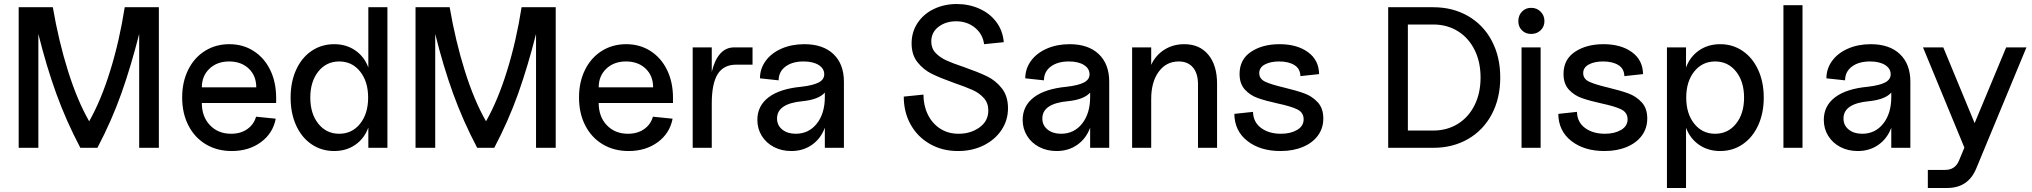

<svg xmlns="http://www.w3.org/2000/svg" viewBox="-20 -736 10116 956"><path d="M424 -132Q483 -236 529 -384.5Q575 -533 601 -700H771V0H673V-567Q632 -405 584 -270Q536 -135 465 0H380Q309 -135 260 -270.5Q211 -406 171 -567V0H73V-700H243Q272 -531 318.5 -383Q365 -235 424 -132Z M887 -251Q887 -328 917 -388.5Q947 -449 1000.5 -482.5Q1054 -516 1122 -516Q1190 -516 1243 -482Q1296 -448 1325.5 -387.5Q1355 -327 1355 -248V-223H985Q985 -155 1025.5 -112.5Q1066 -70 1131 -70Q1178 -70 1211 -93Q1244 -116 1255 -155L1353 -145Q1339 -72 1279 -28Q1219 16 1134 16Q1061 16 1005 -17.5Q949 -51 918 -111.5Q887 -172 887 -251ZM1121 -430Q1061 -430 1023 -394Q985 -358 985 -301H1256Q1256 -359 1218.5 -394.5Q1181 -430 1121 -430Z M1427 -250Q1427 -328 1454.5 -388.5Q1482 -449 1531.5 -482.5Q1581 -516 1644 -516Q1704 -516 1749 -485Q1794 -454 1814 -400V-700H1909V0H1814V-101Q1794 -46 1749 -15Q1704 16 1644 16Q1581 16 1531.5 -17.5Q1482 -51 1454.5 -111.5Q1427 -172 1427 -250ZM1669 -70Q1733 -70 1773 -120Q1813 -170 1813 -250Q1813 -330 1773 -380Q1733 -430 1669 -430Q1605 -430 1565 -380Q1525 -330 1525 -250Q1525 -170 1565 -120Q1605 -70 1669 -70Z M2400 -132Q2459 -236 2505 -384.5Q2551 -533 2577 -700H2747V0H2649V-567Q2608 -405 2560 -270Q2512 -135 2441 0H2356Q2285 -135 2236 -270.5Q2187 -406 2147 -567V0H2049V-700H2219Q2248 -531 2294.5 -383Q2341 -235 2400 -132Z M2863 -251Q2863 -328 2893 -388.5Q2923 -449 2976.5 -482.5Q3030 -516 3098 -516Q3166 -516 3219 -482Q3272 -448 3301.5 -387.5Q3331 -327 3331 -248V-223H2961Q2961 -155 3001.5 -112.5Q3042 -70 3107 -70Q3154 -70 3187 -93Q3220 -116 3231 -155L3329 -145Q3315 -72 3255 -28Q3195 16 3110 16Q3037 16 2981 -17.5Q2925 -51 2894 -111.5Q2863 -172 2863 -251ZM3097 -430Q3037 -430 2999 -394Q2961 -358 2961 -301H3232Q3232 -359 3194.5 -394.5Q3157 -430 3097 -430Z M3524 -500V-378Q3538 -437 3566 -468.5Q3594 -500 3635 -500H3727V-414H3645Q3583 -414 3553.5 -367Q3524 -320 3524 -221V0H3429V-500Z M3751 -139Q3751 -209 3807 -251.5Q3863 -294 3970 -304Q4029 -311 4056.5 -325.5Q4084 -340 4084 -366Q4084 -395 4056 -412.5Q4028 -430 3981 -430Q3925 -430 3891 -404.5Q3857 -379 3857 -336L3764 -346Q3764 -394 3792.5 -433Q3821 -472 3871.5 -494Q3922 -516 3985 -516Q4078 -516 4130 -466.5Q4182 -417 4182 -329V0H4087V-100Q4067 -46 4023 -15Q3979 16 3920 16Q3872 16 3833.5 -4Q3795 -24 3773 -59.5Q3751 -95 3751 -139ZM3942 -70Q4007 -70 4047 -120.5Q4087 -171 4087 -253V-275Q4056 -240 3975 -232Q3849 -220 3849 -146Q3849 -112 3875 -91Q3901 -70 3942 -70Z M4480 -255 4578 -265Q4578 -211 4599.5 -166.5Q4621 -122 4660.5 -96Q4700 -70 4753 -70Q4813 -70 4857 -101.5Q4901 -133 4901 -186Q4901 -223 4878.5 -248Q4856 -273 4822.5 -288Q4789 -303 4731 -323Q4661 -348 4619.5 -368.5Q4578 -389 4548.5 -426Q4519 -463 4519 -520Q4519 -577 4549 -622Q4579 -667 4630.5 -691.5Q4682 -716 4744 -716Q4804 -716 4856 -693Q4908 -670 4940.5 -627Q4973 -584 4978 -526L4880 -516Q4873 -567 4834 -598.5Q4795 -630 4741 -630Q4689 -630 4653 -602.5Q4617 -575 4617 -529Q4617 -495 4638.5 -472.5Q4660 -450 4691.5 -435.5Q4723 -421 4780 -402Q4851 -377 4894.5 -356Q4938 -335 4968.5 -296Q4999 -257 4999 -197Q4999 -137 4966.5 -88.5Q4934 -40 4877.5 -12Q4821 16 4750 16Q4672 16 4610.5 -19Q4549 -54 4514.5 -115.5Q4480 -177 4480 -255Z M5072 -139Q5072 -209 5128 -251.5Q5184 -294 5291 -304Q5350 -311 5377.5 -325.5Q5405 -340 5405 -366Q5405 -395 5377 -412.5Q5349 -430 5302 -430Q5246 -430 5212 -404.5Q5178 -379 5178 -336L5085 -346Q5085 -394 5113.5 -433Q5142 -472 5192.5 -494Q5243 -516 5306 -516Q5399 -516 5451 -466.5Q5503 -417 5503 -329V0H5408V-100Q5388 -46 5344 -15Q5300 16 5241 16Q5193 16 5154.5 -4Q5116 -24 5094 -59.5Q5072 -95 5072 -139ZM5263 -70Q5328 -70 5368 -120.5Q5408 -171 5408 -253V-275Q5377 -240 5296 -232Q5170 -220 5170 -146Q5170 -112 5196 -91Q5222 -70 5263 -70Z M5849 -430Q5787 -430 5749.5 -379Q5712 -328 5712 -243V0H5617V-500H5712V-413Q5734 -461 5777.5 -488.5Q5821 -516 5877 -516Q5953 -516 5996.5 -463.5Q6040 -411 6040 -319V0H5945V-317Q5945 -370 5920 -400Q5895 -430 5849 -430Z M6126 -169 6219 -179Q6220 -128 6259 -99Q6298 -70 6358 -70Q6406 -70 6438.5 -89Q6471 -108 6471 -142Q6471 -176 6439 -191.5Q6407 -207 6341 -221Q6282 -234 6243.5 -247.5Q6205 -261 6178.5 -290Q6152 -319 6152 -368Q6152 -440 6209 -478Q6266 -516 6351 -516Q6438 -516 6492.5 -476.5Q6547 -437 6548 -367L6455 -357Q6454 -394 6425 -412Q6396 -430 6349 -430Q6306 -430 6278 -415Q6250 -400 6250 -372Q6250 -343 6280 -329Q6310 -315 6374 -300Q6436 -285 6474.5 -271Q6513 -257 6541 -227Q6569 -197 6569 -146Q6569 -98 6542.5 -61.5Q6516 -25 6467.5 -4.5Q6419 16 6356 16Q6255 16 6191 -34Q6127 -84 6126 -169Z M7450 -350Q7450 -247 7408 -167.5Q7366 -88 7290 -44Q7214 0 7116 0H6892V-700H7116Q7214 -700 7290 -656Q7366 -612 7408 -532.5Q7450 -453 7450 -350ZM7352 -350Q7352 -428 7322 -488Q7292 -548 7238.5 -581Q7185 -614 7116 -614H6990V-86H7116Q7185 -86 7238.5 -119Q7292 -152 7322 -212Q7352 -272 7352 -350Z M7651 -500V0H7556V-500ZM7604 -697Q7632 -697 7651 -678Q7670 -659 7670 -631Q7670 -603 7651 -585Q7632 -567 7604 -567Q7576 -567 7558 -585Q7540 -603 7540 -631Q7540 -659 7558 -678Q7576 -697 7604 -697Z M7739 -169 7832 -179Q7833 -128 7872 -99Q7911 -70 7971 -70Q8019 -70 8051.5 -89Q8084 -108 8084 -142Q8084 -176 8052 -191.5Q8020 -207 7954 -221Q7895 -234 7856.5 -247.5Q7818 -261 7791.5 -290Q7765 -319 7765 -368Q7765 -440 7822 -478Q7879 -516 7964 -516Q8051 -516 8105.5 -476.5Q8160 -437 8161 -367L8068 -357Q8067 -394 8038 -412Q8009 -430 7962 -430Q7919 -430 7891 -415Q7863 -400 7863 -372Q7863 -343 7893 -329Q7923 -315 7987 -300Q8049 -285 8087.5 -271Q8126 -257 8154 -227Q8182 -197 8182 -146Q8182 -98 8155.5 -61.5Q8129 -25 8080.5 -4.5Q8032 16 7969 16Q7868 16 7804 -34Q7740 -84 7739 -169Z M8375 -100V200H8280V-500H8375V-400Q8395 -454 8440 -485Q8485 -516 8545 -516Q8608 -516 8657.5 -482Q8707 -448 8734.5 -387.5Q8762 -327 8762 -250Q8762 -173 8734.5 -112.5Q8707 -52 8657.5 -18Q8608 16 8545 16Q8485 16 8440 -15Q8395 -46 8375 -100ZM8520 -70Q8584 -70 8624 -120Q8664 -170 8664 -250Q8664 -330 8624 -380Q8584 -430 8520 -430Q8456 -430 8416 -380Q8376 -330 8376 -250Q8376 -170 8416 -120Q8456 -70 8520 -70Z M8955 -710V0H8860V-710Z M9061 -139Q9061 -209 9117 -251.5Q9173 -294 9280 -304Q9339 -311 9366.5 -325.5Q9394 -340 9394 -366Q9394 -395 9366 -412.5Q9338 -430 9291 -430Q9235 -430 9201 -404.5Q9167 -379 9167 -336L9074 -346Q9074 -394 9102.5 -433Q9131 -472 9181.5 -494Q9232 -516 9295 -516Q9388 -516 9440 -466.5Q9492 -417 9492 -329V0H9397V-100Q9377 -46 9333 -15Q9289 16 9230 16Q9182 16 9143.5 -4Q9105 -24 9083 -59.5Q9061 -95 9061 -139ZM9252 -70Q9317 -70 9357 -120.5Q9397 -171 9397 -253V-275Q9366 -240 9285 -232Q9159 -220 9159 -146Q9159 -112 9185 -91Q9211 -70 9252 -70Z M9734 64 9761 -1 9555 -500H9656L9812 -123L9969 -500H10070L9820 103Q9780 200 9675 200H9579V110H9665Q9715 110 9734 64Z"/></svg>

Font: MedMera Sans Display
Style: Regular
Weight: 500
Designer: Kasper Nordkvist
Foundry: UNCUT.wtf
Version: Version 1.300